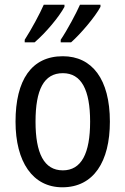

<svg xmlns="http://www.w3.org/2000/svg" viewBox="-20 -786 533 816"><path d="M407 -757V-766H320C305 -732 267 -660 238 -617V-606H282C322 -641 385 -715 407 -757ZM254 -757V-766H166C150 -729 114 -662 85 -617V-606H127C174 -646 231 -714 254 -757ZM447 -269C447 -450 371 -547 247 -547C114 -547 46 -446 46 -269C46 -98 119 10 245 10C378 10 447 -99 447 -269ZM131 -269C131 -404 166 -475 247 -475C326 -475 363 -404 363 -269C363 -134 326 -62 247 -62C167 -62 131 -135 131 -269Z"/></svg>

Font: Noto Sans Condensed
Style: Regular
Weight: 400
Width: 3
Designer: Monotype Design Team
Foundry: Monotype Imaging Inc.
Version: Version 2.013